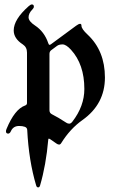

<svg xmlns="http://www.w3.org/2000/svg" viewBox="-20 -628 516 847"><path d="M6.3 -48.8Q6.3 -53.2 8.8 -59.1Q44.9 -146.5 90.8 -162.6Q99.1 -165.5 99.1 -173.3V-396Q99.1 -419.9 80.6 -432.1Q40.5 -458 40.5 -493.7Q40.5 -542.5 106.9 -601.1Q115.2 -608.4 120.6 -608.4Q129.4 -608.4 129.4 -598.6Q129.4 -592.8 123 -586.4Q106 -569.3 106 -551.8Q106 -534.2 134.3 -515.6Q175.8 -488.3 192.9 -437.5Q195.3 -430.2 198.2 -430.2Q201.2 -430.2 204.6 -432.6L315.9 -514.6Q327.1 -522.9 333.3 -522.9Q339.4 -522.9 339.4 -514.2Q339.4 -500.5 366.2 -475.6Q442.9 -403.8 442.9 -286.1Q442.9 -168.5 343.3 -98.1Q289.1 -59.6 250 3.4Q246.1 9.8 240.7 9.8Q235.4 9.8 228.5 4.9Q213.4 -6.3 199.7 -15.1Q197.3 -16.1 195.3 -16.4Q193.4 -16.6 192.9 -12.2Q183.1 100.6 156.7 190.4Q154.3 198.7 148.2 198.7Q142.1 198.7 139.6 190.4Q106.9 81.1 100.1 -54.7Q99.6 -64.9 89.4 -68.6Q79.1 -72.3 64.5 -72.3Q38.6 -72.3 28.3 -49.8Q23.4 -38.6 16.1 -38.6Q6.3 -38.6 6.3 -48.8ZM198.2 -141.6Q198.2 -129.4 209 -124Q236.3 -110.4 272.9 -86.4Q278.8 -82.5 285.6 -82.5Q292.5 -82.5 299.3 -91.3Q352.1 -159.7 352.1 -235.4Q352.1 -344.2 293 -408.7Q271.5 -432.1 256.1 -432.1Q240.7 -432.1 231.9 -425.8L206.1 -406.7Q198.2 -400.9 198.2 -390.1Z"/></svg>

Font: UnifrakturMaguntia21
Style: Book
Weight: 400
Designer: j. 'mach' wust, Gerrit Ansmann, Georg Duffner, based on a font by Peter Wiegel, original typeface by Carl Albert Fahrenw
Version: Version 2017-03-19